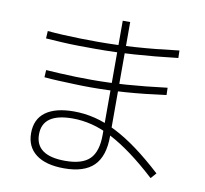

<svg xmlns="http://www.w3.org/2000/svg" viewBox="-86 -902 1052 986"><g transform="rotate(10 440.0 -408.5)"><path d="M112.2 -157.8Q112.2 -231.1 163.3 -268.3Q214.4 -305.6 310 -305.6Q365.6 -305.6 420 -292.2Q474.4 -278.9 532.2 -249.4Q590 -220 651.7 -174.4Q713.3 -128.9 782.2 -65.6L756.7 -36.7Q688.9 -98.9 629.4 -142.8Q570 -186.7 516.1 -215Q462.2 -243.3 411.1 -256.1Q360 -268.9 310 -268.9Q153.3 -268.9 153.3 -158.9Q153.3 -47.8 308.9 -47.8Q397.8 -47.8 436.7 -86.7Q475.6 -125.6 475.6 -212.2V-807.8H514.4V-212.2Q514.4 -107.8 464.4 -58.3Q414.4 -8.9 310 -8.9Q214.4 -8.9 163.3 -47.8Q112.2 -86.7 112.2 -157.8ZM103.3 -650 105.6 -688.9Q141.1 -685.6 185 -683.3Q228.9 -681.1 275.6 -680Q322.2 -678.9 365.6 -678.9Q462.2 -678.9 562.8 -685.6Q663.3 -692.2 788.9 -707.8L790 -668.9Q665.6 -654.4 565 -647.8Q464.4 -641.1 365.6 -641.1Q323.3 -641.1 275.6 -641.7Q227.8 -642.2 183.3 -645Q138.9 -647.8 103.3 -650ZM130 -452.2 132.2 -490Q164.4 -487.8 205 -485.6Q245.6 -483.3 288.9 -482.2Q332.2 -481.1 371.1 -481.1Q460 -481.1 552.8 -487.8Q645.6 -494.4 762.2 -508.9L763.3 -471.1Q648.9 -455.6 555.6 -448.9Q462.2 -442.2 371.1 -442.2Q332.2 -442.2 288.9 -443.9Q245.6 -445.6 204.4 -447.2Q163.3 -448.9 130 -452.2Z"/></g></svg>

Font: Paperlogy 2 ExtraLight
Style: Regular
Weight: 250
Designer: redesigned by Lee Juim, glyphs from Gmarket Sans & Montserrat
Foundry: PT&
Version: Version 1.001